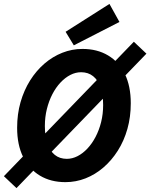

<svg xmlns="http://www.w3.org/2000/svg" viewBox="-30 -912 763 974"><path d="M53.6 42.2 -10.2 -18.2 649 -700.2 712.8 -639.8ZM301.8 12Q227.7 12 172.8 -20.9Q117.8 -53.9 87.3 -115.6Q56.9 -177.3 56.9 -263.6Q56.9 -333 74.2 -393.7Q91.6 -454.3 122.7 -503.9Q153.9 -553.5 195.5 -589.3Q237.2 -625.1 286.2 -644.4Q335.2 -663.8 388.5 -663.8Q463 -663.8 518.3 -630.8Q573.5 -597.9 603.5 -536.4Q633.4 -474.9 633.4 -388.2Q633.4 -318.7 616.3 -258.1Q599.2 -197.5 567.8 -147.9Q536.4 -98.3 494.8 -62.5Q453.2 -26.6 404.2 -7.3Q355.2 12 301.8 12ZM309 -106.2Q336.7 -106.2 363.4 -119.9Q390.2 -133.6 413.6 -158.6Q437.1 -183.6 454.9 -217.7Q472.8 -251.8 483 -292.7Q493.2 -333.6 493.2 -379.1Q493.2 -430.9 480.4 -468.1Q467.6 -505.3 442.5 -525.4Q417.5 -545.6 381.4 -545.6Q353.6 -545.6 326.9 -531.9Q300.2 -518.2 276.7 -493.1Q253.2 -468.1 235.6 -434Q218 -400 207.8 -359Q197.6 -318.1 197.6 -272.7Q197.6 -220.8 210.4 -183.7Q223.2 -146.5 248 -126.3Q272.8 -106.2 309 -106.2ZM344.5 -682 302.8 -750.7 525.2 -892.1 576 -800.6Z"/></svg>

Font: Source Sans Variable
Style: Italic
Weight: 200
Italic angle: -11°
Designer: Paul D. Hunt
Foundry: Adobe Systems Incorporated
Version: Version 3.006;hotconv 1.0.111;makeotfexe 2.5.65597